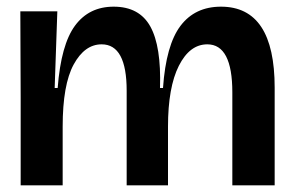

<svg xmlns="http://www.w3.org/2000/svg" viewBox="-20 -556 880 576"><path d="M42 0V-262L41 -522H152L144 -292H153Q163 -422 205 -479Q247 -536 321 -536Q398 -536 431 -476.5Q464 -417 460 -292H469Q478 -421 521.5 -478.5Q565 -536 643 -536Q804 -536 804 -293V0H677V-279Q677 -423 602 -423Q549 -423 516.5 -358.5Q484 -294 484 -176V0H360V-284Q360 -423 285 -423Q234 -423 201 -362.5Q168 -302 168 -176V0Z"/></svg>

Font: Bricolage Grotesque 96pt SemiBold
Style: Regular
Weight: 600
Designer: Mathieu Triay
Foundry: Atelier Triay
Version: Version 1.001; ttfautohint (v1.8.4.7-5d5b);gftools[0.9.33.de